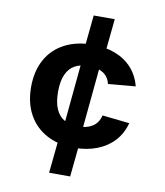

<svg xmlns="http://www.w3.org/2000/svg" viewBox="-86 -796 793 924"><g transform="rotate(10 310.0 -334.0)"><path d="M340.7 -149.5 319.8 57.4H216.9L237.8 -149.5ZM315.2 -81.8Q238.3 -81.8 180.7 -112.2Q123 -142.6 91.4 -199.6Q59.8 -256.6 59.8 -334.4Q59.8 -412.2 91.2 -469Q122.7 -525.7 180.8 -555.8Q238.9 -586 317.2 -586Q378.8 -586 427.8 -567Q476.9 -548.1 509.5 -511.8Q542.2 -475.5 555.2 -424.2L421.7 -412.3Q413.1 -448 385.5 -464.8Q357.9 -481.7 315.9 -481.7Q276.4 -481.7 248.8 -466.7Q221.2 -451.7 206.4 -419Q191.5 -386.2 191.5 -334.3Q191.5 -282.1 206.4 -249.1Q221.2 -216.1 248.8 -201.1Q276.2 -186.1 315.2 -186.1Q357.3 -186.1 385 -203.6Q412.8 -221.2 422.5 -258.8L555.2 -244.4Q542.1 -193.6 508.7 -157Q475.2 -120.5 425.5 -101.1Q375.8 -81.8 315.2 -81.8ZM275.9 -516.5 296.8 -725.1H399.7L378.8 -516.5ZM242.2 -118.5 283.2 -547.5H374.2L333.2 -118.5Z"/></g></svg>

Font: Monaspace Radon Var
Style: Regular
Weight: 400
Designer: Riley Cran and the Lettermatic Team
Version: Version 1.000 (Monaspace Radon Var)